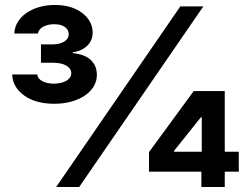

<svg xmlns="http://www.w3.org/2000/svg" viewBox="-20 -753 1005 773"><path d="M759.9 -386.4H884.9V-142H941.4V-61.8H884.9V0H790.8V-61.8H579.9V-140.6ZM130 -453.1Q130.7 -444.6 136 -437.9Q141.3 -431.1 150.2 -426.3Q159.1 -421.5 170.8 -418.9Q182.5 -416.2 196.4 -416.2Q211.3 -416.2 224.3 -419.2Q237.2 -422.2 246.8 -427.7Q256.4 -433.2 261.7 -440.9Q267 -448.5 267 -458.1Q267 -476.6 247.5 -488.5Q228 -500.4 191.4 -500.4H144.9V-574.2H191.4Q206 -574.2 217.9 -577.2Q229.8 -580.3 238.5 -585.6Q247.2 -590.9 252 -598.5Q256.7 -606.2 256.7 -615.1Q256.7 -633.2 241.3 -644.4Q225.9 -655.5 198.2 -655.5Q185.4 -655.5 173.8 -652.9Q162.3 -650.2 153.6 -645.2Q144.9 -640.3 139.4 -633.3Q133.9 -626.4 133.2 -617.9H37.6Q38.7 -643.1 51.5 -664.2Q64.3 -685.4 86.1 -700.6Q108 -715.9 137.3 -724.4Q166.5 -733 200.6 -733Q269.2 -733 311.1 -700.6Q353 -668.3 353 -621.4Q353 -605.5 347.3 -592.2Q341.6 -578.8 331.1 -568.7Q320.7 -558.6 305.9 -551.8Q291.2 -545.1 273.1 -542.6V-539.1Q321.7 -534.4 345.9 -511.2Q370 -487.9 370 -451.3Q370 -426.1 357.1 -404.8Q344.1 -383.5 321.2 -368.1Q298.3 -352.6 267 -343.9Q235.8 -335.2 198.9 -335.2Q123.2 -335.2 76.7 -369Q30.5 -402.7 29.1 -453.1ZM706 -727.3H798.7L298.7 0H206ZM680.4 -142H792.3V-280.5H788.4L680.4 -145.2Z"/></svg>

Font: Inter P
Style: Bold
Weight: 700
Designer: Rasmus Andersson
Foundry: rsms
Version: Version 3.018;git-588b23468